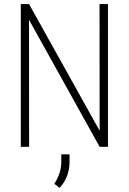

<svg xmlns="http://www.w3.org/2000/svg" viewBox="-20 -731 640 956"><path d="M517.6 0V-710.9H475.6L476.1 -80.1L124.5 -710.9H83.5V0H125L124.5 -632.3L476.1 0ZM326.2 74.2V37.6H285.2V75.7Q284.7 106.4 275.9 132.3Q267.1 158.2 250.5 184.1L276.9 204.6Q302.7 175.8 314.5 143.1Q326.2 110.4 326.2 74.2Z"/></svg>

Font: Roboto Mono ExtraLight
Style: Regular
Weight: 250
Monospace: yes
Designer: Google
Version: Version 3.000